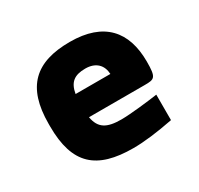

<svg xmlns="http://www.w3.org/2000/svg" viewBox="-117 -652 833 803"><g transform="rotate(-30 300.0 -250.0)"><path d="M543 -277C543 -422 469 -509 305 -509C139 -509 57 -435 57 -256V-244C57 -61 137 9 314 9C367 9 431 1 508 -14V-137C467 -131 376 -120 330 -120C260 -120 227 -139 217 -196H486C534 -196 543 -199 543 -277ZM217 -308C226 -360 252 -380 305 -380C356 -380 383 -351 385 -308Z"/></g></svg>

Font: LT Wave Mono Black
Style: Regular
Weight: 900
Designer: Daniel Lyons
Version: Version 2.5 (Glyphs App)